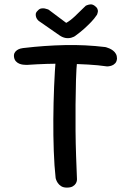

<svg xmlns="http://www.w3.org/2000/svg" viewBox="-20 -853 595 873"><path d="M284 0Q268 0 258 -6.5Q248 -13 242.5 -21.5Q237 -30 235 -36.5Q233 -43 233 -43Q227 -97 224.5 -166.5Q222 -236 222.5 -311Q223 -386 226 -458.5Q229 -531 234 -592Q234 -592 235 -597.5Q236 -603 240 -610Q244 -617 253.5 -623Q263 -629 280 -629Q300 -628 310.5 -621Q321 -614 325.5 -604.5Q330 -595 330.5 -588Q331 -581 331 -581Q327 -541 325.5 -488.5Q324 -436 323.5 -377.5Q323 -319 323.5 -259.5Q324 -200 326 -143Q328 -86 330 -38Q330 -38 329.5 -32Q329 -26 324.5 -18.5Q320 -11 310.5 -5.5Q301 0 284 0ZM467 -551Q426 -557 380.5 -559.5Q335 -562 287.5 -563Q240 -564 193.5 -562.5Q147 -561 104 -558Q104 -558 98.5 -558Q93 -558 84.5 -559Q76 -560 67.5 -563.5Q59 -567 52.5 -574Q46 -581 44 -592Q42 -604 46 -612Q50 -620 57.5 -625Q65 -630 72.5 -632Q80 -634 85 -634.5Q90 -635 90 -635Q183 -646 275.5 -648Q368 -650 459 -639Q459 -639 464.5 -637.5Q470 -636 478 -632.5Q486 -629 494 -623Q502 -617 507 -608Q512 -599 512 -587Q511 -573 504 -565.5Q497 -558 488.5 -555Q480 -552 473.5 -551.5Q467 -551 467 -551ZM251 -692 156 -758Q156 -758 152 -762Q148 -766 145 -773Q142 -780 142.5 -788.5Q143 -797 152 -805Q159 -813 167.5 -814.5Q176 -816 183.5 -814.5Q191 -813 196 -811Q201 -809 201 -809L281 -749Q298 -758 319.5 -778Q341 -798 370 -827Q370 -827 376 -829.5Q382 -832 391 -833Q400 -834 410 -827Q420 -820 423 -812.5Q426 -805 425 -799.5Q424 -794 422.5 -790Q421 -786 421 -786Q409 -768 394.5 -753Q380 -738 363.5 -723Q347 -708 325 -692Q317 -685 304 -681.5Q291 -678 277.5 -680.5Q264 -683 251 -692Z"/></svg>

Font: Sour Gummy
Style: Regular
Weight: 400
Designer: Stefie Justprince
Foundry: Eifetstype
Version: Version 1.000